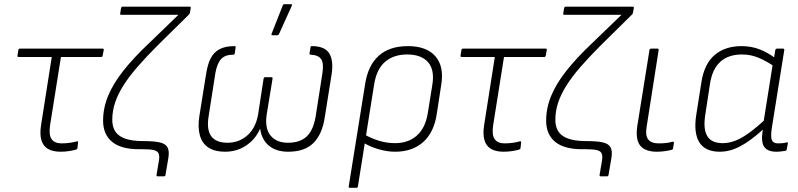

<svg xmlns="http://www.w3.org/2000/svg" viewBox="-20 -715 3825 920"><path d="M270 12Q232 12 209 -2Q186 -16 178 -44.5Q170 -73 177 -117L228 -442H69Q62 -442 64 -450L68 -475Q69 -482 75 -482H471Q479 -482 477 -475L472 -449Q471 -442 465 -442H272L220 -115Q213 -68 227.5 -48Q242 -28 275 -28Q295 -28 313 -30.5Q331 -33 349 -38Q355 -39 354 -31L351 -5Q350 0 344 2Q330 6 310.5 9Q291 12 270 12Z M736 130Q729 130 730 123L742 52Q745 31 739.5 19.5Q734 8 716 4Q698 0 664 0H646Q560 0 517 -35.5Q474 -71 474 -137Q474 -197 498 -255.5Q522 -314 571 -376Q620 -438 693 -507L835 -644H561Q554 -644 556 -651L560 -676Q562 -683 567 -683H888Q896 -683 894 -676L890 -655Q890 -652 888.5 -650Q887 -648 886 -646L735 -497Q680 -442 639.5 -395.5Q599 -349 572 -306.5Q545 -264 531.5 -223.5Q518 -183 518 -141Q518 -88 554 -63.5Q590 -39 666 -39Q716 -39 744 -33Q772 -27 782 -10Q792 7 787 40L773 123Q772 130 765 130Z M1058 12Q1010 12 979.5 -7.5Q949 -27 938 -65.5Q927 -104 935 -157L968 -363Q975 -407 989.5 -435.5Q1004 -464 1031.5 -479Q1059 -494 1104 -494Q1110 -494 1109 -488L1105 -460Q1104 -453 1098 -453Q1058 -453 1039 -431.5Q1020 -410 1012 -365L980 -160Q969 -94 992 -62.5Q1015 -31 1070 -31Q1126 -31 1166 -67Q1206 -103 1217 -168L1243 -338Q1245 -345 1250 -345H1280Q1287 -345 1286 -338L1258 -167Q1248 -101 1276 -66Q1304 -31 1360 -31Q1418 -31 1450 -61.5Q1482 -92 1493 -160L1525 -365Q1532 -410 1519.5 -430.5Q1507 -451 1468 -453Q1462 -454 1463 -460L1468 -488Q1468 -494 1474 -494Q1536 -494 1557.5 -459.5Q1579 -425 1569 -359L1536 -152Q1524 -72 1482 -30Q1440 12 1361 12Q1303 12 1268.5 -17Q1234 -46 1227 -96H1225Q1205 -49 1160.5 -18.5Q1116 12 1058 12ZM1285 -546Q1282 -546 1281 -548Q1280 -550 1282 -555L1335 -689Q1336 -693 1338.5 -694Q1341 -695 1344 -695H1374Q1378 -695 1379 -692.5Q1380 -690 1378 -687L1317 -552Q1314 -546 1307 -546Z M1656 185Q1650 185 1651 178L1730 -315Q1744 -402 1795 -448Q1846 -494 1935 -494Q2024 -494 2066.5 -445Q2109 -396 2094 -307L2073 -170Q2060 -81 2008 -34.5Q1956 12 1873 12Q1836 12 1794 0Q1752 -12 1719 -33L1724 -72Q1758 -52 1796 -40.5Q1834 -29 1873 -29Q1937 -29 1978 -66Q2019 -103 2030 -174L2051 -305Q2064 -379 2031.5 -416.5Q1999 -454 1931 -454Q1867 -454 1826 -419.5Q1785 -385 1773 -312L1695 178Q1694 185 1687 185Z M2393 12Q2355 12 2332 -2Q2309 -16 2301 -44.5Q2293 -73 2300 -117L2351 -442H2192Q2185 -442 2187 -450L2191 -475Q2192 -482 2198 -482H2594Q2602 -482 2600 -475L2595 -449Q2594 -442 2588 -442H2395L2343 -115Q2336 -68 2350.5 -48Q2365 -28 2398 -28Q2418 -28 2436 -30.5Q2454 -33 2472 -38Q2478 -39 2477 -31L2474 -5Q2473 0 2467 2Q2453 6 2433.5 9Q2414 12 2393 12Z M2859 130Q2852 130 2853 123L2865 52Q2868 31 2862.5 19.5Q2857 8 2839 4Q2821 0 2787 0H2769Q2683 0 2640 -35.5Q2597 -71 2597 -137Q2597 -197 2621 -255.5Q2645 -314 2694 -376Q2743 -438 2816 -507L2958 -644H2684Q2677 -644 2679 -651L2683 -676Q2685 -683 2690 -683H3011Q3019 -683 3017 -676L3013 -655Q3013 -652 3011.5 -650Q3010 -648 3009 -646L2858 -497Q2803 -442 2762.5 -395.5Q2722 -349 2695 -306.5Q2668 -264 2654.5 -223.5Q2641 -183 2641 -141Q2641 -88 2677 -63.5Q2713 -39 2789 -39Q2839 -39 2867 -33Q2895 -27 2905 -10Q2915 7 2910 40L2896 123Q2895 130 2888 130Z M3128 12Q3071 12 3047.5 -17.5Q3024 -47 3034 -113L3092 -475Q3093 -482 3100 -482H3131Q3137 -482 3136 -475L3079 -111Q3071 -66 3086 -47Q3101 -28 3136 -28Q3153 -28 3169 -29.5Q3185 -31 3203 -36Q3210 -37 3209 -29L3205 -4Q3204 2 3198 3Q3182 7 3164 9.5Q3146 12 3128 12Z M3429 12Q3359 12 3331 -33Q3303 -78 3316 -163L3341 -322Q3355 -410 3405 -452Q3455 -494 3533 -494Q3580 -494 3620 -478.5Q3660 -463 3695 -436L3691 -396Q3650 -424 3613 -439Q3576 -454 3535 -454Q3471 -454 3432 -419.5Q3393 -385 3382 -313L3359 -162Q3349 -95 3369.5 -62Q3390 -29 3443 -29Q3472 -29 3502.5 -40.5Q3533 -52 3569 -78Q3605 -104 3649 -145L3642 -100Q3601 -62 3564.5 -37Q3528 -12 3495.5 0Q3463 12 3429 12ZM3700 12Q3659 12 3642.5 -10.5Q3626 -33 3634 -86L3638 -109V-126L3683 -409L3687 -427L3695 -475Q3697 -482 3703 -482H3732Q3739 -482 3738 -475L3678 -100Q3672 -57 3679 -42.5Q3686 -28 3708 -28Q3721 -28 3730.5 -29Q3740 -30 3750 -33Q3756 -34 3755 -27L3750 0Q3749 7 3741 8Q3733 9 3723.5 10.5Q3714 12 3700 12Z"/></svg>

Font: Sofia Sans ExtraLight
Style: Italic
Weight: 250
Italic angle: -9°
Version: Version 4.100-B